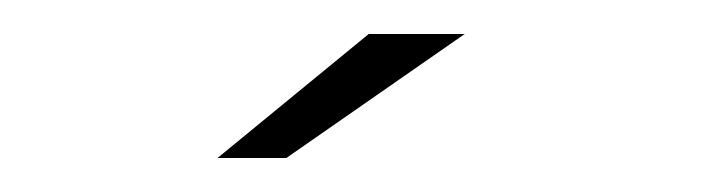

<svg xmlns="http://www.w3.org/2000/svg" viewBox="-20 -705 424 113"><path d="M108 -612H148.5L253.5 -685H197Z"/></svg>

Font: Anybody Expanded Light
Style: Regular
Weight: 300
Width: 7
Version: Version 1.113;gftools[0.9.25]